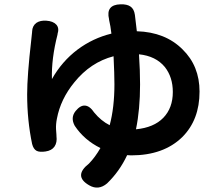

<svg xmlns="http://www.w3.org/2000/svg" viewBox="-20 -816 1020 891"><path d="M394 44Q319 1 393 -57Q422 -87 446 -129Q371 -166 327 -232Q306 -270 331 -301Q353 -328 375 -326Q397 -324 417 -294Q449 -255 489 -235Q511 -317 511 -425Q511 -471 507 -555Q400 -527 325 -434Q261 -356 244 -265Q239 -240 240 -217Q240 -211 242 -189Q242 -186 242 -185Q246 -155 233 -136Q220 -117 191 -113Q164 -109 150 -116Q135 -124 129 -148Q106 -258 106 -378Q106 -465 125 -630Q128 -657 129 -668Q129 -669 129 -670Q130 -696 149 -710Q167 -722 195 -720Q226 -718 241 -702Q256 -686 247 -658Q247 -657 247 -656Q218 -543 221 -449Q267 -531 340 -586Q411 -639 497 -660Q493 -695 486 -725Q486 -726 486 -727Q470 -794 539 -796Q569 -797 585 -786Q602 -775 606 -747Q610 -718 615 -671Q747 -667 827 -587Q906 -510 906 -391Q906 -260 826 -180Q739 -95 589 -95L570 -96Q535 -21 477 35Q437 69 394 44ZM611 -216Q694 -224 738 -269.5Q782 -315 782 -389Q782 -458 745 -505Q703 -556 625 -564Q630 -489 630 -424Q630 -308 611 -216Z"/></svg>

Font: GenSenRounded2 TW B
Style: Regular
Weight: 700
Version: Version 2.000;PS 2;hotconv 16.6.51;makeotf.lib2.5.65220 DEVE